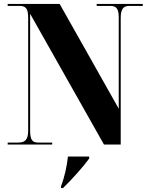

<svg xmlns="http://www.w3.org/2000/svg" viewBox="-20 -734 752 975"><path d="M19 0H245V-10H175C144 -10 133 -23 133 -72V-664L508 0H593V-642C593 -688 606 -704 637 -704H705V-714H471V-704H541C570 -704 583 -690 583 -646V-182L283 -714H19V-704H79C109 -704 123 -692 123 -646V-72C123 -23 107 -10 71 -10H19ZM290 211V221H300C345 177 403 113 433 71V61H325C320 110 307 168 290 211Z"/></svg>

Font: Noto Serif Display Condensed Black
Style: Regular
Weight: 900
Width: 3
Designer: Monotype Design Team
Foundry: Monotype Imaging Inc.
Version: Version 2.009